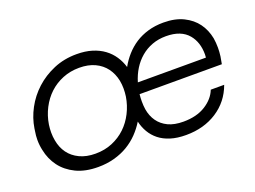

<svg xmlns="http://www.w3.org/2000/svg" viewBox="-89 -742 1267 954"><g transform="rotate(-20 544.5 -265.0)"><path d="M288 17Q220 17 171.5 -6.5Q123 -30 94 -69Q65 -108 55 -158Q49 -185 49 -213Q49 -235 53 -258L55 -272Q63 -324 89.5 -373.5Q116 -423 158 -461.5Q200 -500 255.5 -523.5Q311 -547 377 -547Q423 -547 458.5 -536Q494 -525 520.5 -505.5Q547 -486 565 -459Q583 -432 592 -401Q609 -432 633 -459Q657 -486 687 -505.5Q717 -525 754.5 -536Q792 -547 836 -547Q898 -547 941.5 -525.5Q985 -504 1010.5 -469Q1036 -434 1045 -388Q1049 -363 1049 -337Q1049 -315 1046 -292L1039 -253H604Q602 -233 602 -215Q602 -193 605 -173Q611 -136 630.5 -108.5Q650 -81 682.5 -65.5Q715 -50 763 -50Q833 -50 880 -79.5Q927 -109 944 -153H1015Q986 -73 916.5 -28Q847 17 753 17Q706 17 671 6Q636 -5 611.5 -24.5Q587 -44 571.5 -70.5Q556 -97 549 -128Q530 -97 504.5 -70.5Q479 -44 446.5 -24.5Q414 -5 374 6Q334 17 288 17ZM298 -50Q347 -50 387.5 -67Q428 -84 458.5 -113Q489 -142 509 -181.5Q529 -221 536 -265Q539 -286 539 -306Q539 -328 535 -349Q527 -388 505.5 -417Q484 -446 449 -462.5Q414 -479 366 -479Q319 -479 278.5 -462.5Q238 -446 207.5 -417.5Q177 -389 156.5 -349.5Q136 -310 129 -265Q126 -244 126 -224Q126 -202 130 -181Q137 -142 158 -113Q179 -84 214.5 -67Q250 -50 298 -50ZM825 -479Q785 -479 751.5 -466.5Q718 -454 691.5 -431.5Q665 -409 646 -378.5Q627 -348 616 -311H976Q977 -320 977 -328Q977 -392 943 -433Q905 -479 825 -479Z"/></g></svg>

Font: Sora Light
Style: Italic
Weight: 300
Designer: Jonathan Barnbrook, Juli√°n Moncada
Version: Version 1.000